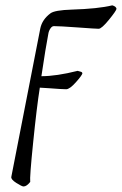

<svg xmlns="http://www.w3.org/2000/svg" viewBox="-20 -461 447 704"><path d="M90.8 206.1Q77.6 222.7 66.4 222.7Q60.1 222.7 39.8 209.7Q19.5 196.8 21.5 187.5L127.9 -357.4Q134.8 -389.6 165 -412.1Q180.2 -423.8 243.2 -425.8Q339.8 -428.7 391.6 -441.4Q405.8 -437.5 407.2 -428.7Q406.2 -421.4 379.4 -388.4Q352.5 -355.5 341.8 -355.5Q331.1 -355.5 264.6 -360.4Q198.2 -365.2 177.7 -365.2Q170.4 -365.2 164.6 -356.2Q158.7 -347.2 157.2 -336.9Q147.9 -289.6 131.8 -181.6Q186.5 -181.6 264.6 -201.2Q266.1 -200.7 269 -200Q272 -199.2 273.7 -198.7Q275.4 -198.2 277.6 -197.5Q279.8 -196.8 280.8 -195.3Q281.7 -193.8 282.2 -192.4Q281.2 -185.1 258.3 -159.4Q235.4 -133.8 222.7 -133.8Q214.4 -133.8 198.2 -134.8Q182.1 -135.7 159.9 -137.5Q137.7 -139.2 126 -139.6Q114.7 -68.4 101.6 61Q88.4 190.4 90.8 206.1Z"/></svg>

Font: Crimson
Style: Italic
Weight: 400
Italic angle: -11°
Version: Version 0.8